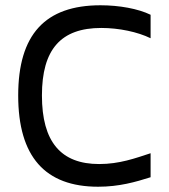

<svg xmlns="http://www.w3.org/2000/svg" viewBox="-20 -699 640 728"><path d="M551 -554V-643C504 -666 432 -679 361 -679C151 -679 49 -568 49 -337C49 -105 151 9 352 9C432 9 494 -9 551 -27V-118C493 -99 433 -77 356 -77C211 -77 139 -161 139 -337C139 -512 211 -593 364 -593C431 -593 502 -578 551 -554Z"/></svg>

Font: LT Wave Mono
Style: Regular
Weight: 400
Designer: Daniel Lyons
Version: Version 2.5 (Glyphs App)